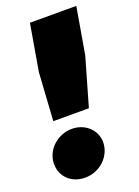

<svg xmlns="http://www.w3.org/2000/svg" viewBox="-138 -760 604 837"><g transform="rotate(-20 163.5 -341.5)"><path d="M61 -262H226L290 -484L327 -700H112L75 -484ZM108 17C179 17 234 -39 234 -102C234 -158 187 -203 125 -203C59 -203 0 -151 0 -85C0 -27 44 17 108 17Z"/></g></svg>

Font: Fixel Display Black
Style: Italic
Weight: 900
Italic angle: -10°
Designer: AlfaBravo + MacPaw
Foundry: Kyrylo Tkachov, Marchela Mozhyna, Serhii Makarenko, Maria Weinstein, Zakhar Kryvoshyya
Version: Version 1.210;Glyphs 3.2 (3217)